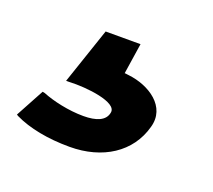

<svg xmlns="http://www.w3.org/2000/svg" viewBox="-59 -86 430 388"><g transform="rotate(20 156.0 108.0)"><path d="M-1 205 2 207C33 222 74 230 121 230C192 230 246 195 262 136C276 88 229 58 184 53C181 53 179 52 175 52L185 -14H110L69 107H75C114 105 180 113 176 136C173 155 153 162 126 162C94 162 59 154 37 145L32 144Z"/></g></svg>

Font: Charger Pro
Style: BdExtObl
Weight: 700
Designer: Jasper
Foundry: Cannot Into Space Fonts
Version: Version 1.09